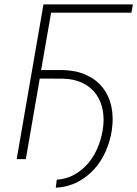

<svg xmlns="http://www.w3.org/2000/svg" viewBox="-20 -731 630 882"><path d="M584 -672.9 590.3 -710.9H179.7L56.6 0H98.6L162.6 -370.1L268.1 -369.6Q320.3 -368.7 358.6 -350.1Q397 -331.5 420.4 -299.8Q443.8 -268.1 451.9 -225.1Q460 -182.1 451.7 -132.8Q444.8 -90.8 428 -51.3Q411.1 -11.7 384.8 19.5Q357.9 50.8 322 71Q286.1 91.3 240.7 94.7L236.3 131.3Q290.5 128.4 334.5 106Q378.4 83.5 411.6 47.4Q444.3 11.7 465.1 -34.9Q485.8 -81.5 493.7 -132.8Q502.4 -191.9 491.5 -242.2Q480.5 -292.5 451.2 -329.1Q421.9 -365.7 376 -386.7Q330.1 -407.7 269 -409.2H168.9L214.8 -672.9Z"/></svg>

Font: Roboto Mono ExtraLight
Style: Italic
Weight: 250
Italic angle: -10°
Monospace: yes
Designer: Google
Version: Version 3.000